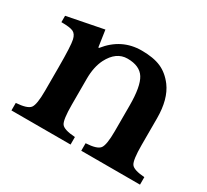

<svg xmlns="http://www.w3.org/2000/svg" viewBox="-114 -713 954 886"><g transform="rotate(30 363.5 -270.0)"><path d="M257 -301V-163Q257 -82 270.5 -63Q284 -44 344 -40V0H29V-40Q88 -44 103 -63Q118 -82 118 -156V-281Q118 -396 111 -426Q105 -452 88 -460Q71 -468 25 -468V-502L218 -540L231 -452H235Q305 -540 412 -540Q475 -540 515 -522.5Q555 -505 586 -464Q629 -406 629 -304V-163Q629 -82 642.5 -63Q656 -44 714 -40V0H401V-40Q460 -43 475 -62.5Q490 -82 490 -156V-292Q490 -394 464.5 -434.5Q439 -475 374 -475Q314 -475 279 -407Q257 -363 257 -301Z"/></g></svg>

Font: Libre Baskerville
Style: Bold
Weight: 700
Designer: Pablo Impallari, Rodrigo Fuenzalida
Foundry: Pablo Impallari, Rodrigo Fuenzalida
Version: Version 1.000